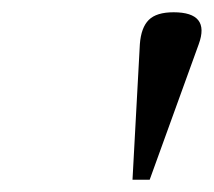

<svg xmlns="http://www.w3.org/2000/svg" viewBox="-20 -762 349 313"><path d="M196 -469 208 -690Q210 -717 222.5 -729.5Q235 -742 263 -742Q323 -742 304 -690L224 -469Z"/></svg>

Font: Heuristica
Style: Italic
Weight: 400
Italic angle: -13°
Version: Version 1.0.2